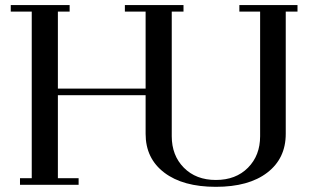

<svg xmlns="http://www.w3.org/2000/svg" viewBox="-20 -722 1238 750"><path d="M22 -676.8V-702.1H252V-676.8H206.1V-376H548.8V-676.8H467.8V-702.1H696.8V-676.8H650.9V-189.9Q650.9 -114.7 698.2 -66.9Q745.6 -19 823.2 -19Q901.4 -19 948.7 -66.9Q996.1 -114.7 996.1 -189.9V-676.8H915V-702.1H1142.1V-676.8H1096.2V-199.2Q1096.2 -103 1023.9 -47.6Q951.7 7.8 823.2 7.8Q694.8 7.8 621.8 -47.6Q548.8 -103 548.8 -199.2V-350.1H206.1V-25.9H287.1V0H58.1V-25.9H104V-676.8Z"/></svg>

Font: Dehuti Alt
Style: Bold
Weight: 700
Version: Version 1.2